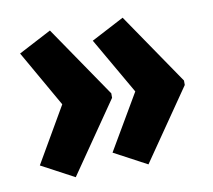

<svg xmlns="http://www.w3.org/2000/svg" viewBox="-59 -667 658 593"><g transform="rotate(-10 270.0 -370.0)"><path d="M514 -362 361 -140 258 -195 360 -369 258 -546 361 -600 514 -376ZM286 -362 133 -140 30 -195 131 -369 30 -546 133 -600 286 -376Z"/></g></svg>

Font: Noto Sans Kannada UI ExtraCondensed ExtraBold
Style: Regular
Weight: 800
Width: 2
Designer: Jelle Bosma - Monotype Design Team
Foundry: Monotype Imaging Inc.
Version: Version 2.005; ttfautohint (v1.8.4.7-5d5b)